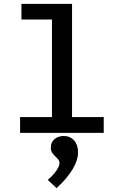

<svg xmlns="http://www.w3.org/2000/svg" viewBox="-20 -688 640 994"><path d="M84 0V-82H249V-587H91V-668H353V-82H517V0ZM273 286 227 243Q255 220 271.5 196Q288 172 288 156Q288 143 276.5 132Q265 121 254 108.5Q243 96 243 76Q243 49 262 32.5Q281 16 310 16Q343 16 363.5 39Q384 62 384 100Q384 142 355.5 189Q327 236 273 286Z"/></svg>

Font: Inconsolata Expanded SemiBold
Style: Regular
Weight: 600
Width: 7
Monospace: yes
Designer: Raph Levien, Cyreal, Brenton Simpson
Foundry: Raph Levien, Cyreal, Google
Version: Version 3.001; ttfautohint (v1.8.2.53-6de2)